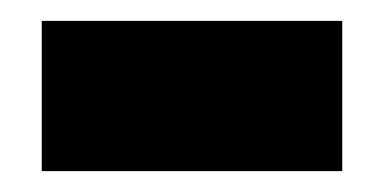

<svg xmlns="http://www.w3.org/2000/svg" viewBox="-20 -358 368 184"><path d="M20 -194V-338H308V-194Z"/></svg>

Font: Bricolage Grotesque 36pt ExtraBold
Style: Regular
Weight: 800
Designer: Mathieu Triay
Foundry: Atelier Triay
Version: Version 1.000;gftools[0.9.30]